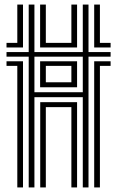

<svg xmlns="http://www.w3.org/2000/svg" viewBox="-20 -820 512 840"><path d="M105.6 0V-572.1H8.5V-592.2H105.6V-800H130.6V-592.2H342.2V-800H367.2V-592.2H463.9V-572.1H367.2V0H342.2V-394.8H130.6V0ZM55.7 0V-531.8H8.5V-551.9H80.6V0ZM156 0V-373H317.2V0H292.3V-351.3H180.5V0ZM392.1 0V-551.9H463.9V-531.8H417.1V0ZM130.6 -416.5H342.2V-572.1H130.6ZM155.5 -438.2V-551.9H317.2V-438.2ZM180.5 -460H292.3V-531.8H180.5ZM8.5 -612.3V-632.4H55.7V-800H80.6V-612.3ZM155.5 -612.3V-800H180.5V-632.4H292.3V-800H317.2V-612.3ZM392.1 -612.3V-800H417.1V-632.4H463.9V-612.3Z"/></svg>

Font: Big Shoulders Inline Thin
Style: Regular
Weight: 100
Designer: Patric King
Foundry: XO Type Co
Version: Version 2.002